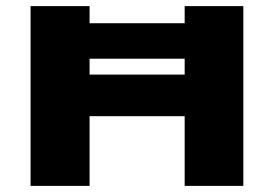

<svg xmlns="http://www.w3.org/2000/svg" viewBox="-20 -608 896 628"><path d="M776 -588V0H584V-228H273V0H80V-588H273V-532H584V-588ZM584 -364V-416H273V-364Z"/></svg>

Font: Gold Bold
Style: Regular
Weight: 400
Designer: jaiki
Version: Version 1.000